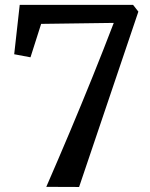

<svg xmlns="http://www.w3.org/2000/svg" viewBox="-20 -763 614 784"><path d="M303 0.5 169 0Q218 -112.5 265.5 -225.2Q313 -338 358 -449.5Q403 -561 444.5 -669.5L148 -665.5L104.5 -529L38 -541.5L60.5 -743H523.5L545 -715.5Z"/></svg>

Font: Merriweather Medium
Style: Regular
Weight: 500
Version: Version 2.100